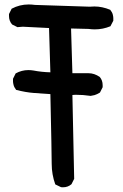

<svg xmlns="http://www.w3.org/2000/svg" viewBox="-20 -795 540 843"><path d="M201.2 -381.8Q167 -383.8 129.4 -386.7Q91.8 -389.6 50.8 -400.4Q42 -412.1 39.6 -421.9Q37.1 -431.6 37.1 -437.5Q37.1 -443.4 37.1 -449.2L48.8 -472.7Q75.2 -487.3 104.5 -487.3Q115.2 -487.3 127 -485.4Q162.1 -478.5 201.2 -477.5L195.3 -671.9L80.1 -677.7L56.6 -675.8L33.2 -687.5Q19.5 -703.1 19.5 -724.6Q19.5 -727.5 19.5 -733.4L31.2 -756.8Q66.4 -775.4 105.5 -775.4Q119.1 -775.4 133.8 -773.4L374 -765.6Q382.8 -766.6 394.5 -766.6Q428.7 -766.6 463.9 -752Q472.7 -741.2 475.1 -731.4Q477.5 -721.7 477.5 -715.8Q477.5 -710 477.5 -704.1L464.8 -679.7Q431.6 -666 396.5 -666Q382.8 -666 369.1 -668L292 -669.9L297.9 -473.6H368.2Q394.5 -473.6 418 -457Q430.7 -442.4 430.7 -420.9Q430.7 -418 430.7 -412.1L418.9 -388.7Q404.3 -379.9 395 -377.4Q385.7 -375 377.9 -374Q344.7 -378.9 311.5 -378.9Q304.7 -378.9 297.9 -377.9L305.7 -9.8L293.9 13.7Q278.3 27.3 256.8 27.3Q249 27.3 247.1 26.4L222.7 14.6Q207 -29.3 207 -75.2Q207 -121.1 201.2 -381.8Z"/></svg>

Font: JasonHandwriting2
Style: SemiBold
Weight: 600
Version: Version 1.04.7